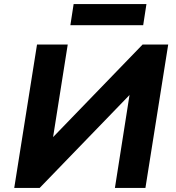

<svg xmlns="http://www.w3.org/2000/svg" viewBox="-20 -924 866 944"><path d="M50 0 162 -705H313L241 -250L242 -251L681 -705H807L695 0H545L617 -458L616 -456L175 0ZM326 -800 342 -904H700L684 -800Z"/></svg>

Font: Nunito Sans 7pt ExtraBold
Style: Italic
Weight: 800
Italic angle: -9°
Designer: Vernon Adams
Foundry: Vernon Adams
Version: Version 3.101;gftools[0.9.27]